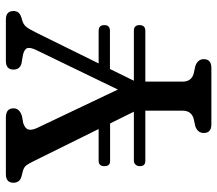

<svg xmlns="http://www.w3.org/2000/svg" viewBox="-63 -677 740 654"><g transform="rotate(-90 307.0 -350.0)"><path d="M68 -244.5Q68 -252.5 73.2 -258.2Q78.5 -264 86.5 -264H253.5L213.5 -345H85Q68 -345 68 -364.5Q68 -384 86.5 -384H194.5L84.5 -606.5Q76.5 -622.5 71 -630Q65.5 -637.5 53.5 -641.5L34 -646.5Q21 -650 16.2 -657.5Q11.5 -665 11.5 -674Q11.5 -700 41 -700H233.5Q265 -700 265 -674Q265 -653 238 -645L215 -641Q196.5 -635 193 -623.8Q189.5 -612.5 198 -594L329 -318.5L463.5 -596.5Q473 -616.5 470.2 -626.5Q467.5 -636.5 448.5 -641.5L417 -647Q397 -653 397 -674Q397 -700 426.5 -700H567Q596.5 -700 596.5 -674Q596.5 -665 592 -658.2Q587.5 -651.5 574 -647L565 -644.5Q551.5 -640.5 543.8 -632Q536 -623.5 520.5 -592L418 -384H529Q548.5 -384 548.5 -364.5Q548.5 -345.5 529 -345.5H399L359 -264H529Q548.5 -264 548.5 -245Q548.5 -225 529 -225H356V-98Q356 -68.5 382.5 -60.5L409.5 -54.5Q432.5 -46 432.5 -26Q432.5 0 402.5 0H210.5Q181 0 181 -26Q181 -46 203 -54.5L230 -60.5Q257 -68.5 257 -98V-225H85Q68 -225 68 -244.5Z"/></g></svg>

Font: Fraunces 144pt S100
Style: Regular
Weight: 400
Version: Version 1.000; ttfautohint (v1.8.3)